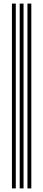

<svg xmlns="http://www.w3.org/2000/svg" viewBox="-20 -930 241 1070"><path d="M133 120V-910H154.5V120ZM46.5 120V-910H68V120ZM89.8 120V-910H111.2V120Z"/></svg>

Font: Big Shoulders Inline Display
Style: Bold
Weight: 700
Designer: Patric King
Foundry: XO Type Co
Version: Version 1.000